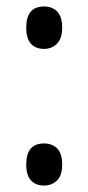

<svg xmlns="http://www.w3.org/2000/svg" viewBox="-20 -563 271 593"><path d="M61 -478Q61 -543 116 -543Q142 -543 157 -527Q172 -511 172 -478Q172 -444 156 -428Q140 -412 116 -412Q90 -412 75.5 -428Q61 -444 61 -478ZM61 -55Q61 -120 116 -120Q141 -120 156.5 -104.5Q172 -89 172 -55Q172 -21 156 -5.5Q140 10 116 10Q90 10 75.5 -6Q61 -22 61 -55Z"/></svg>

Font: Avrile Sans Condensed
Style: Regular
Weight: 400
Width: 3
Designer: Monotype Design Team
Foundry: Monotype Imaging Inc.
Version: Version 2.001;September 10, 2019;FontCreator 11.5.0.2425 64-